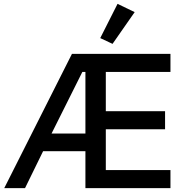

<svg xmlns="http://www.w3.org/2000/svg" viewBox="-20 -978 967 998"><path d="M565 -750 501 -780 591 -958 680 -915ZM2 0 354 -698H866V-604H530V-400H838V-306H530V-94H866V0H424V-192H204L110 0ZM248 -284H424V-604H408Z"/></svg>

Font: Anuphan Medium
Style: Regular
Weight: 500
Designer: Mike Abbink, Paul van der Laan, Pieter van Rosmalen, Mint Tantisuwanna
Foundry: Bold Monday; Cadson Demak
Version: Version 3.002;hotconv 1.0.109;makeotfexe 2.5.65596